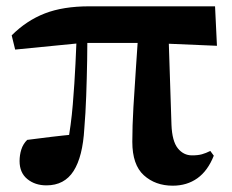

<svg xmlns="http://www.w3.org/2000/svg" viewBox="-20 -571 735 608"><path d="M127 16Q91 16 66.5 -4Q42 -24 42 -61Q42 -80 47.5 -97.5Q53 -115 66 -128Q104 -133 141.5 -137.5Q179 -142 221 -146L194 -116Q205 -174 210.5 -240Q216 -306 219 -369Q222 -432 224 -482H257Q257 -437 256 -380.5Q255 -324 253 -267.5Q251 -211 247 -164Q242 -75 213 -29.5Q184 16 127 16ZM28 -414 17 -459Q64 -506 122 -528.5Q180 -551 263 -551H661L667 -426L455 -435H241ZM527 17Q472 17 435.5 -16Q399 -49 399 -122Q399 -172 402.5 -232Q406 -292 410.5 -356.5Q415 -421 419 -482H513L523 -176Q525 -124 543 -101.5Q561 -79 588 -79Q607 -79 619.5 -82.5Q632 -86 646 -93L657 -78Q638 -30 605 -6.5Q572 17 527 17Z"/></svg>

Font: Noto Serif JP Black
Style: Regular
Weight: 900
Designer: Ryoko NISHIZUKA 西塚涼子 (kana & ideographs); Frank Grießhammer (Latin, Greek & Cyrillic); Wenlong ZHANG 张文龙 (bopomofo); San
Foundry: Adobe
Version: Version 2.003-H1;hotconv 1.1.1;makeotfexe 2.6.0